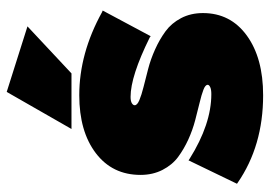

<svg xmlns="http://www.w3.org/2000/svg" viewBox="-140 -682 831 592"><g transform="rotate(-90 276.0 -385.5)"><path d="M5.9 -70.8 78.1 -220.2 83 -216.8Q189.9 -149.9 282.2 -149.9Q296.4 -149.9 303.7 -153.3Q311 -156.7 311 -161.1Q311 -168.5 295.7 -174.3Q280.3 -180.2 255.9 -186Q231.4 -191.9 201.7 -199.7Q171.9 -207.5 142.3 -220.9Q112.8 -234.4 88.4 -252.4Q64 -270.5 48.6 -300.5Q33.2 -330.6 33.2 -368.2Q33.2 -455.1 100.3 -506.1Q167.5 -557.1 278.8 -557.1Q408.2 -557.1 535.2 -486.8L540 -484.9L460.9 -336.9L457 -339.8Q337.4 -398.9 273.9 -398.9Q260.7 -398.9 254.4 -395Q248 -391.1 248 -386.2Q248 -378.4 263.7 -371.8Q279.3 -365.2 304.4 -358.9Q329.6 -352.5 359.9 -344.7Q390.1 -336.9 420.4 -323.2Q450.7 -309.6 475.8 -291.3Q501 -272.9 516.6 -243.2Q532.2 -213.4 532.2 -175.8Q532.2 -90.8 462.9 -40.5Q393.6 9.8 278.8 9.8Q122.6 9.8 8.8 -68.8ZM174.8 -581.1 289.1 -780.8 491.2 -716.8 346.2 -581.1Z"/></g></svg>

Font: Trueno UltraBlack
Style: Regular
Weight: 950
Designer: Julieta Ulanovsky
Foundry: Julieta Ulanovsky
Version: Version 3.001b | FøM Fix